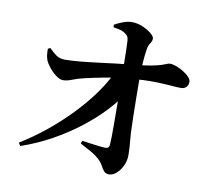

<svg xmlns="http://www.w3.org/2000/svg" viewBox="-88 -900 1176 1043"><g transform="rotate(10 500.0 -378.0)"><path d="M403.1 -114.2Q439.2 -109.4 473.4 -104.6Q507.6 -99.9 531.7 -98.8Q554.1 -98 555.1 -119.5Q556.4 -134.4 556.9 -165.7Q557.4 -197 557.2 -239.7Q557.1 -282.4 556.6 -331.5Q556.1 -380.6 555.6 -431.1Q555.1 -481.5 554.4 -528.2Q554.4 -543.5 553.9 -573.3Q553.4 -603.1 552.9 -635Q552.4 -666.9 550.9 -689.5Q550.2 -705.7 545.6 -714.2Q541.1 -722.8 529.3 -730.4Q514.8 -741 497.2 -744.8Q479.6 -748.6 463.4 -751.1L462.9 -765.6Q479.3 -774.9 506.4 -785.6Q533.5 -796.2 557.6 -796.2Q588.2 -796.2 617.4 -783.6Q646.5 -771 665.6 -754.9Q684.7 -738.9 684.7 -727.5Q684.7 -716.5 680.1 -708.9Q675.5 -701.3 670.1 -691.9Q664.6 -682.6 661.9 -665.5Q658.7 -646.6 656.6 -625.6Q654.5 -604.6 653.4 -585.3Q652.3 -566 651.6 -550.4Q650.8 -528.3 650.8 -485.5Q650.8 -442.7 651.6 -391.7Q652.3 -340.7 653.2 -291.3Q654 -241.9 655.8 -206.6Q656.8 -185.7 658.8 -164.9Q660.8 -144.1 662.3 -123.4Q663.8 -102.7 663.8 -81.2Q663.8 -49.9 650.6 -22.1Q637.4 5.7 617.6 22.9Q597.8 40.1 577.5 40.1Q558.8 40.1 548.9 28.3Q539 16.5 530.6 0.2Q522.3 -16.1 506.2 -30.9Q485.5 -50.4 458.2 -65.8Q431 -81.3 397.8 -98.4ZM132.3 -574.6 145.6 -580.4Q166.7 -558.2 186.4 -545Q206.1 -531.7 233.3 -532Q267 -532 313.4 -536.2Q359.7 -540.5 411.8 -547.1Q463.9 -553.7 514.3 -559.8Q564.6 -565.8 606.3 -569.6Q666.1 -575.4 701.8 -582.3Q737.6 -589.1 756.5 -595.4Q775.4 -601.8 784.4 -605.7Q793.5 -609.7 799.8 -609.7Q816.4 -609.7 836.7 -601.9Q857 -594.2 876.5 -582.1Q896.1 -570.1 908.5 -556.5Q921 -542.9 921 -530.3Q921 -513.1 910.2 -501.6Q899.3 -490.1 880.8 -490.1Q858.3 -490.1 822.1 -493.3Q785.9 -496.5 732.7 -497.5Q679.4 -498.6 603.5 -492.1Q527.7 -486.1 463.5 -473.7Q399.3 -461.4 353 -450.5Q317.6 -442.1 290.9 -431.3Q264.2 -420.5 242.7 -420.5Q225.1 -420.5 203.3 -436.7Q181.5 -452.9 164.4 -474.6Q147.4 -496.3 141.2 -511.4Q135.8 -525.8 134 -540.4Q132.3 -555.1 132.3 -574.6ZM76.5 -28.1 65.4 -44.5Q141.2 -91.3 209.1 -146.8Q276.9 -202.3 334.7 -262.4Q392.6 -322.5 437.3 -383.8Q482.1 -445.2 510.1 -503.9L600.8 -510.1L599.5 -421.8Q567 -366.6 513.8 -309.6Q460.6 -252.6 391.8 -199.3Q323 -146 243.1 -101.9Q163.2 -57.7 76.5 -28.1Z"/></g></svg>

Font: Early Summer Mincho VF
Style: Regular
Weight: 250
Designer: GuiWonder
Version: Version 1.002